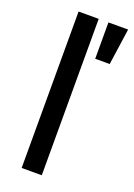

<svg xmlns="http://www.w3.org/2000/svg" viewBox="-140 -778 582 834"><g transform="rotate(20 151.0 -361.5)"><path d="M73 0V-723H166V0ZM211 -555V-723H302L278 -555Z"/></g></svg>

Font: Archivo SemiExpanded
Style: Regular
Weight: 400
Width: 6
Designer: Hector Gatti
Foundry: Omnibus-Type
Version: Version 2.001